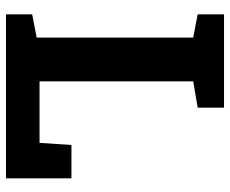

<svg xmlns="http://www.w3.org/2000/svg" viewBox="-82 -668 751 626"><g transform="rotate(90 293.0 -355.5)"><path d="M27.3 0V-85.4L103 -100.1V-610.4L27.3 -625V-710.9H103H245.6H331.5V-625L245.6 -610.4V-109.4H446.3L453.1 -213.4H562V0Z"/></g></svg>

Font: Roboto Slab LO
Style: Bold
Weight: 700
Designer: Google
Version: Version 2.000